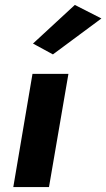

<svg xmlns="http://www.w3.org/2000/svg" viewBox="-20 -760 432 780"><path d="M392 -685 284 -740 114 -583 195 -539ZM112 -460 34 0H179L258 -460Z"/></svg>

Font: Jost*
Style: Bold Italic
Weight: 700
Italic angle: -10°
Version: Version 3.7